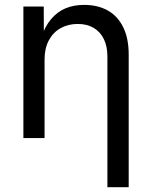

<svg xmlns="http://www.w3.org/2000/svg" viewBox="-20 -573 631 797"><path d="M165 0H77.1V-545.9H161.6L162.1 -413.6H149.9Q166 -462.9 192.1 -493.7Q218.3 -524.4 252.4 -538.6Q286.6 -552.7 329.1 -552.7Q385.3 -552.7 426.8 -529.8Q468.3 -506.8 491.2 -460.4Q514.2 -414.1 514.2 -346.7V204.1H425.8V-339.4Q425.8 -380.9 410.9 -411.1Q396 -441.4 368.4 -457.5Q340.8 -473.6 302.7 -473.6Q263.2 -473.6 231.9 -456.3Q200.7 -439 182.9 -405.8Q165 -372.6 165 -327.1Z"/></svg>

Font: Raveo Variable
Style: Regular
Weight: 400
Designer: Jakub Foglar, Rasmus Andersson (Inter)
Foundry: Jakubfoglar.com
Version: Version 1.000;Glyphs 3.2.3 (3260)